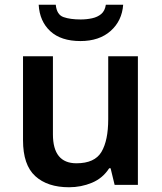

<svg xmlns="http://www.w3.org/2000/svg" viewBox="-20 -779 682 809"><path d="M561 -542V0H463L446 -70H440Q413 -28 367.5 -9Q322 10 271 10Q180 10 128.5 -37Q77 -84 77 -188V-542H203V-213Q203 -91 302 -91Q379 -91 407.5 -139Q436 -187 436 -277V-542ZM499 -759Q494 -691 446 -648.5Q398 -606 319 -606Q237 -606 192 -647.5Q147 -689 143 -759H215Q219 -717 247.5 -707Q276 -697 320 -697Q345 -697 368 -702Q391 -707 406.5 -720Q422 -733 426 -759Z"/></svg>

Font: Noto Sans Medefaidrin SemiBold
Style: Regular
Weight: 600
Designer: Dalton Maag Ltd
Foundry: Dalton Maag Ltd
Version: Version 1.002; ttfautohint (v1.8.4.7-5d5b)